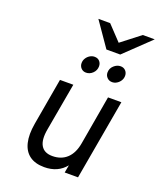

<svg xmlns="http://www.w3.org/2000/svg" viewBox="-169 -1035 951 1149"><g transform="rotate(20 307.0 -460.5)"><path d="M253 12Q195.5 12 159.8 -14Q124 -40 111.8 -90.2Q99.5 -140.5 112 -213L164 -511H249L195 -207Q182.5 -138 203.5 -102.5Q224.5 -67 276 -67Q333 -67 369 -101Q405 -135 416 -200L470 -511H555L465 0H380L389 -49Q364.5 -18.5 330.5 -3.2Q296.5 12 253 12ZM461 -605Q441.5 -605 428.8 -618.2Q416 -631.5 416 -650Q416 -676.5 435.5 -694.2Q455 -712 478 -712Q497.5 -712 509.8 -699Q522 -686 522 -667Q522 -650 513.2 -636Q504.5 -622 490.5 -613.5Q476.5 -605 461 -605ZM295 -605Q275.5 -605 263.2 -618.2Q251 -631.5 251 -650Q251 -667 259.8 -681Q268.5 -695 282.5 -703.5Q296.5 -712 312 -712Q332.5 -712 344.2 -699Q356 -686 356 -667Q356 -641.5 337.5 -623.2Q319 -605 295 -605ZM363 -777 255 -933H330L418 -840L538 -933H614L451 -777Z"/></g></svg>

Font: Overpass
Style: Italic
Weight: 400
Italic angle: -10°
Designer: Delve Withrington, Dave Bailey, Thomas Jockin
Foundry: Delve Fonts LLC
Version: Version 4.000